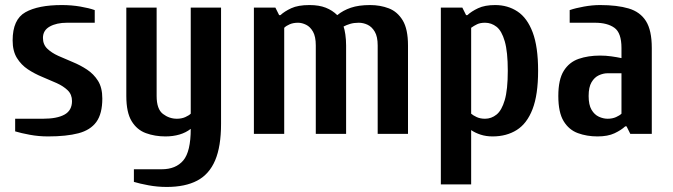

<svg xmlns="http://www.w3.org/2000/svg" viewBox="-20 -530 2665 760"><path d="M170 10Q133 10 98 3.5Q63 -3 40 -10V-60H150Q206 -60 235.5 -76.5Q265 -93 265 -130Q265 -156 248 -172.5Q231 -189 204.5 -201Q178 -213 147.5 -225.5Q117 -238 90.5 -255.5Q64 -273 47 -300.5Q30 -328 30 -370Q30 -453 80.5 -481.5Q131 -510 225 -510Q263 -510 298 -504Q333 -498 355 -490V-440H245Q204 -440 177 -425Q150 -410 150 -380Q150 -354 167 -337.5Q184 -321 210.5 -309Q237 -297 267.5 -284.5Q298 -272 324.5 -254.5Q351 -237 368 -210Q385 -183 385 -140Q385 -80 361.5 -47.5Q338 -15 290.5 -2.5Q243 10 170 10Z M640 210Q603 210 568 203.5Q533 197 510 190V140H620Q676 140 705.5 105Q735 70 735 -20Q716 -5 690.5 2.5Q665 10 635 10Q593 10 557.5 -3Q522 -16 501 -50.5Q480 -85 480 -150V-500H600V-150Q600 -98 625 -79Q650 -60 680 -60Q699 -60 713.5 -66.5Q728 -73 735 -80V-500H855V-40Q855 50 831.5 105Q808 160 760.5 185Q713 210 640 210Z M985 0V-500H1070L1085 -470H1090Q1106 -485 1133 -497.5Q1160 -510 1205 -510Q1243 -510 1269.5 -499.5Q1296 -489 1315 -470Q1338 -489 1369 -499.5Q1400 -510 1445 -510Q1485 -510 1519 -497Q1553 -484 1574 -449.5Q1595 -415 1595 -350V0H1475V-350Q1475 -385 1463.5 -404.5Q1452 -424 1435 -432Q1418 -440 1400 -440Q1381 -440 1366 -435.5Q1351 -431 1340 -425Q1344 -414 1347 -393.5Q1350 -373 1350 -350V0H1230V-350Q1230 -385 1219 -404.5Q1208 -424 1191.5 -432Q1175 -440 1160 -440Q1141 -440 1127 -434Q1113 -428 1105 -420V0Z M1725 200V-500H1810L1825 -470H1830Q1846 -485 1872.5 -497.5Q1899 -510 1940 -510Q1990 -510 2028.5 -484.5Q2067 -459 2088.5 -402Q2110 -345 2110 -250Q2110 -155 2088 -98Q2066 -41 2025.5 -15.5Q1985 10 1930 10Q1904 10 1882.5 3Q1861 -4 1845 -15V200ZM1900 -60Q1925 -60 1945.5 -76.5Q1966 -93 1978 -134Q1990 -175 1990 -250Q1990 -325 1978 -366.5Q1966 -408 1945.5 -424Q1925 -440 1900 -440Q1881 -440 1868.5 -434Q1856 -428 1845 -420V-80Q1853 -73 1867 -66.5Q1881 -60 1900 -60Z M2345 10Q2303 10 2267.5 -3Q2232 -16 2211 -50.5Q2190 -85 2190 -150Q2190 -215 2211.5 -249.5Q2233 -284 2270.5 -297Q2308 -310 2355 -310Q2378 -310 2399.5 -307Q2421 -304 2440 -300V-340Q2440 -400 2412 -420Q2384 -440 2335 -440H2235V-490Q2258 -498 2291.5 -504Q2325 -510 2355 -510Q2423 -510 2468.5 -496.5Q2514 -483 2537 -446.5Q2560 -410 2560 -340V0H2475L2460 -30H2455Q2439 -15 2412.5 -2.5Q2386 10 2345 10ZM2385 -60Q2404 -60 2418.5 -66.5Q2433 -73 2440 -80V-240H2385Q2368 -240 2350.5 -232Q2333 -224 2321.5 -204.5Q2310 -185 2310 -150Q2310 -115 2321.5 -95.5Q2333 -76 2350.5 -68Q2368 -60 2385 -60Z"/></svg>

Font: Cuprum
Style: Regular
Weight: 400
Designer: Jovanny Lemonad
Foundry: Jovanny Lemonad
Version: Version 3.000